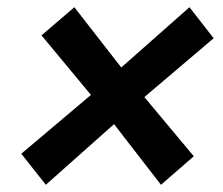

<svg xmlns="http://www.w3.org/2000/svg" viewBox="-20 -521 618 532"><path d="M107 -9 296 -177 426 -9 517 -88 380 -252 572 -415 505 -501 316 -334 186 -501 95 -423 232 -258 39 -95Z"/></svg>

Font: Jost SemiBold
Style: Italic
Weight: 600
Italic angle: -5°
Version: Version 3.710